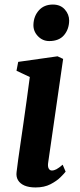

<svg xmlns="http://www.w3.org/2000/svg" viewBox="-20 -814 352 844"><path d="M136.5 10Q107.5 10 88 1.8Q68.5 -6.5 59.2 -22Q50 -37.5 53 -58.5Q55.5 -80.5 60 -113Q64.5 -145.5 70.5 -186Q76.5 -226.5 83.2 -273.5Q90 -320.5 97 -371.5Q104 -422.5 111 -475.5L52.5 -503L60 -542L233 -566.5L257.5 -555L192 -101Q189 -83 193.8 -73.8Q198.5 -64.5 208 -64.5Q217.5 -64.5 228 -70Q238.5 -75.5 255.5 -90L268.5 -59.5Q263 -52 246.2 -35.2Q229.5 -18.5 202 -4.2Q174.5 10 136.5 10ZM196.5 -633.5Q167 -633.5 146.2 -655.5Q125.5 -677.5 127 -707Q128.5 -743.5 151.2 -768.8Q174 -794 212.5 -794Q245.5 -794 264.8 -772.5Q284 -751 284 -723.5Q283.5 -685.5 261.5 -659.5Q239.5 -633.5 196.5 -633.5Z"/></svg>

Font: Merriweather 20pt
Style: Bold Italic
Weight: 700
Italic angle: -7.8°
Version: Version 2.101